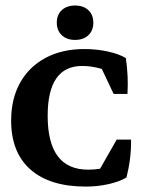

<svg xmlns="http://www.w3.org/2000/svg" viewBox="-20 -670 516 698"><path d="M292 8.3Q161.1 8.3 90.8 -53.7Q20.5 -115.7 20.5 -231.4Q20.5 -311 53.2 -369.4Q85.9 -427.7 145.8 -459.7Q205.6 -491.7 287.1 -491.7Q330.6 -491.7 371.3 -482.9Q412.1 -474.1 437.5 -459Q447.3 -392.6 443.4 -328.6H393.1L350.1 -419.4Q314.5 -430.2 278.8 -430.2Q153.3 -430.2 153.3 -249Q153.3 -53.2 300.3 -53.2Q322.8 -53.2 343.8 -56.6L404.3 -162.6H456.5Q457.5 -95.2 439.9 -24.9Q415 -9.8 375 -0.7Q335 8.3 292 8.3ZM252.9 -524.9Q222.7 -524.9 204.6 -542Q186.5 -559.1 186.5 -587.4Q186.5 -616.2 204.6 -633.1Q222.7 -649.9 252.9 -649.9Q283.2 -649.9 301.3 -633.1Q319.3 -616.2 319.3 -587.4Q319.3 -559.1 301.3 -542Q283.2 -524.9 252.9 -524.9Z"/></svg>

Font: Markazi Text
Style: Bold
Weight: 700
Designer: Borna Izadpanah (Arabic designer), Fiona Ross (Arabic design director) and Florian Runge (Latin designer)
Foundry: Borna Izadpanah and Florian Runge
Version: Version 1.001; ttfautohint (v1.8.3)